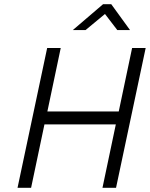

<svg xmlns="http://www.w3.org/2000/svg" viewBox="-20 -900 718 920"><path d="M206 -670 64 0H129L193 -304H535L471 0H536L678 -670H613L549 -366H207L271 -670ZM329 -756H390L483 -833L542 -756H603L513 -880H474Z"/></svg>

Font: LT Wave Mono Light
Style: Italic
Weight: 300
Designer: Daniel Lyons
Version: Version 2.5 (Glyphs App)